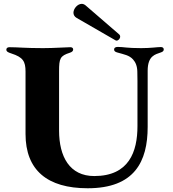

<svg xmlns="http://www.w3.org/2000/svg" viewBox="-20 -982 915 1016"><path d="M443.9 14.2C691.8 14.2 761.4 -127.1 761.4 -310.4V-608C761.7 -687.5 801.8 -693.9 831 -704.5C839.1 -707.4 846.6 -710.9 846.6 -720.2C846.6 -730.1 839.1 -733 830.3 -733C811.8 -733 777.7 -727.3 727.3 -727.3C649.9 -727.3 634.2 -733.7 603.7 -733.7C592.3 -733.7 583.8 -730.1 583.8 -719.5C583.8 -710.6 590.9 -707 602.3 -703.8C636.4 -693.9 663.7 -690 683.9 -667.6C697.8 -652.3 706.3 -631.4 706.7 -602.3L707.4 -554.3V-314.6C707.4 -179 662.6 -50.4 478.7 -50.4C348.7 -50.4 292.6 -152.7 292.6 -291.2V-605.1C292.6 -672.6 297.6 -686.4 350.1 -703.1C361.5 -706.7 367.2 -712.4 367.2 -720.2C367.2 -727.3 362.2 -732.2 352.3 -732.2C327.4 -732.2 269.2 -727.3 207.4 -727.3C112.9 -727.3 75.3 -732.2 29.8 -732.2C18.5 -732.2 13.5 -726.6 13.5 -718.8C13.5 -710.2 20.2 -705.3 40.5 -698.9C101.6 -679.3 115.1 -657.3 115.1 -603V-273.4C115.1 -81 230.8 14.2 443.9 14.2ZM368.6 -914.1C369 -903.8 373.9 -893.8 385.7 -887.1L590.2 -769.2C592.3 -767.8 594.5 -767 596.6 -767C606.5 -767 615.8 -777.7 615.8 -787.6C616.1 -792.3 614.3 -796.9 610.1 -800.4L432.5 -953.8C426.1 -958.8 419.7 -961.6 412.6 -961.6C390.6 -961.6 368.6 -936.8 368.6 -914.1Z"/></svg>

Font: Margiela Serif
Style: Bold
Weight: 700
Designer: Andreas Faust, Stefan Endress
Version: Version 1.002;FEAKit 1.0